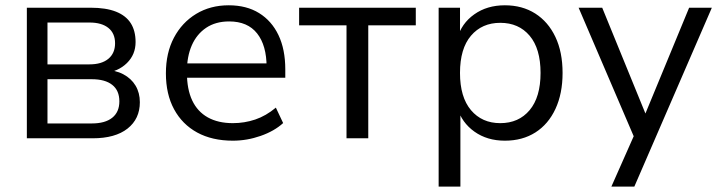

<svg xmlns="http://www.w3.org/2000/svg" viewBox="-20 -515 2684 715"><path d="M80 0V-486.3H317Q374.7 -486.3 411.8 -471.6Q448.9 -456.9 466.9 -428.6Q484.9 -400.4 484.9 -358.3Q484.9 -311.8 452.6 -280.1Q420.3 -248.3 367.8 -242.3V-255.3Q409.1 -254.3 438.9 -238.6Q468.7 -222.9 484.8 -196.1Q500.8 -169.3 500.8 -134.3Q500.8 -72.4 455 -36.2Q409.1 0 325 0ZM156.8 -55.3H321.9Q371.4 -55.3 397.9 -76.5Q424.5 -97.7 424.5 -137.6Q424.5 -178.1 397.9 -199Q371.4 -220 321.9 -220H156.8ZM156.8 -275.3H313.5Q358.5 -275.3 383.5 -296Q408.5 -316.8 408.5 -353.7Q408.5 -391.1 383.5 -411.1Q358.5 -431.1 313.5 -431.1H156.8Z M847.3 8.9Q770.1 8.9 714.3 -21.5Q658.6 -52 628.2 -108.2Q597.8 -164.4 597.8 -241.9Q597.8 -317.9 627.7 -374.6Q657.7 -431.3 710.5 -463.3Q763.3 -495.3 831.7 -495.3Q898 -495.3 944.8 -466.3Q991.6 -437.4 1017 -384.3Q1042.4 -331.1 1042.4 -256.7V-225.5H659.6V-279H989.4L972.8 -265.6Q972.8 -345.8 937.5 -390.5Q902.2 -435.2 833.5 -435.2Q783 -435.2 747.7 -411.5Q712.4 -387.7 694.2 -346.1Q676.1 -304.5 676.1 -249.7V-243.8Q676.1 -182.9 695.7 -141.1Q715.4 -99.3 753.9 -77.8Q792.4 -56.4 847.2 -56.4Q890.3 -56.4 930.5 -69.9Q970.7 -83.5 1007.3 -114.2L1034.4 -56.7Q1001.5 -26.7 950.6 -8.9Q899.7 8.9 847.3 8.9Z M1270.4 0V-420.7H1093.9V-486.3H1528.4V-420.7H1351.4V0Z M1613.5 180V-486.3H1693.1V-371.2H1682.5Q1698.6 -428 1746.2 -461.6Q1793.7 -495.3 1860 -495.3Q1925 -495.3 1973.3 -464.6Q2021.5 -433.8 2048.2 -377.6Q2075 -321.3 2075 -243.4Q2075 -166.5 2048.5 -109.5Q2022 -52.5 1973.8 -21.8Q1925.5 8.9 1860 8.9Q1794.2 8.9 1746.9 -24.7Q1699.5 -58.4 1683 -113.8H1694.5V180ZM1843 -56.4Q1911.7 -56.4 1952.3 -104.8Q1993 -153.3 1993 -243.4Q1993 -334 1952.3 -382Q1911.7 -430 1843 -430Q1774.8 -430 1733.9 -382Q1693 -334 1693 -243.4Q1693 -153.3 1733.9 -104.8Q1774.8 -56.4 1843 -56.4Z M2256.7 180 2347.5 -24.9V10.2L2134.7 -486.3H2222.6L2396.9 -59.6H2370L2546.3 -486.3H2630.9L2342.2 180Z"/></svg>

Font: Nunito Sans 12pt ExtraLight
Style: Regular
Weight: 200
Designer: Vernon Adams
Foundry: Vernon Adams
Version: Version 3.101;gftools[0.9.27]